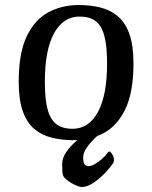

<svg xmlns="http://www.w3.org/2000/svg" viewBox="-20 -544 605 763"><path d="M272.5 13Q225.5 13 185.6 3.2Q145.7 -6.6 116.4 -31.4Q87.1 -56.1 70.7 -101.7Q54.4 -147.4 54.4 -219Q54.4 -333.5 86.4 -400.1Q118.5 -466.8 172.7 -495.4Q226.8 -524 292.6 -524Q339.6 -524 379 -514.2Q418.4 -504.4 448 -479.6Q477.6 -454.9 494 -409.3Q510.4 -363.6 510.4 -292Q510.4 -177.9 478.4 -111Q446.3 -44.2 392.8 -15.6Q339.3 13 272.5 13ZM268.2 -32.2Q332.7 -32.2 369.1 -98.7Q405.5 -165.2 405.5 -291.9Q405.5 -361.3 394.5 -402Q383.5 -442.6 359.6 -460.4Q335.7 -478.2 295.5 -478.2Q231.4 -478.2 194.8 -411.7Q158.2 -345.2 158.2 -218.1Q158.2 -149.7 169.2 -109.1Q180.2 -68.5 204.5 -50.3Q228.7 -32.2 268.2 -32.2ZM304.1 199.1Q299.2 199.1 288 195Q276.8 190.9 264.3 183.7Q251.8 176.5 242.1 168.1Q232.3 159.6 230 151Q228.3 144.1 227.7 133.6Q227 123.1 227 108Q227 84.7 242.8 61.1Q258.7 37.5 284.6 14.9Q310.6 -7.6 342.4 -26.2Q374.1 -44.7 406.1 -56.7Q416.3 -56.3 413.5 -50Q410.8 -43.7 399.8 -33.5Q388.8 -23.4 373.5 -10.1Q358.2 3.2 343.8 18.7Q329.4 34.2 320 50.2Q310.6 66.2 310.6 82Q310.6 102.7 316.6 109.5Q322.5 116.4 331.8 116.4Q343.1 116.4 357 108.1Q370.9 99.8 384.5 88Q398.2 76.2 406 65.2Q408.9 62 410.6 60Q412.2 58 414.5 58Q419.1 58 426 69.1Q432.9 80.1 432.9 91.6Q432.9 100.8 427.4 107.8Q416.6 122.6 401.9 138.6Q387.2 154.5 370.8 168.2Q354.4 181.9 337.4 190.5Q320.4 199.1 304.1 199.1Z"/></svg>

Font: Briem Hand Thin
Style: Regular
Weight: 100
Designer: Gunnlaugur SE Briem, Eben Sorkin
Foundry: Sorkin Type Co.
Version: Version 1.003